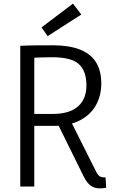

<svg xmlns="http://www.w3.org/2000/svg" viewBox="-20 -1018 621 1048"><path d="M90.6 0V-768Q133.1 -770 176.9 -770.4Q220.7 -770.8 269.4 -770.8Q354.4 -770.8 413.3 -748.8Q472.1 -726.7 502.5 -680.7Q532.8 -634.6 532.8 -561.6Q532.8 -496.6 503.8 -444.2Q474.8 -391.8 416.7 -361.3Q358.6 -330.8 270.5 -330.8H127.4V-396H265.7Q358.4 -396 405.1 -436.6Q451.8 -477.1 451.8 -552Q451.8 -629.6 410.8 -667.6Q369.8 -705.6 265 -705.6Q237.7 -705.6 206.6 -704.6Q175.5 -703.6 149.9 -702.3L167.1 -718.8V0ZM283 -366.3 357.4 -374.8 504.1 -82.3Q512.4 -64.6 522.4 -57.2Q532.4 -49.9 547.9 -49.9Q550.2 -49.9 552.2 -49.9Q554.2 -49.9 556 -50.2L559.6 6.6Q552.2 8.4 542.4 9.3Q532.6 10.2 524.4 10.2Q495.4 10.2 474.9 -4.8Q454.4 -19.9 438.5 -51.5ZM239.9 -820.8 206.7 -868.5 378.3 -998.2 423.7 -938.7Z"/></svg>

Font: Yaldevi ExtraLight
Style: Regular
Weight: 200
Designer: Sol Matas, Rajitha Manaperi, Kosala Senevirathne
Foundry: Mooniak
Version: Version 1.100